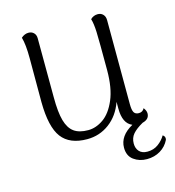

<svg xmlns="http://www.w3.org/2000/svg" viewBox="-103 -605 787 862"><g transform="rotate(-15 290.0 -174.0)"><path d="M579 107Q565 136 537.5 152.5Q510 169 475 169Q440 169 414 150Q388 131 388 93Q388 38 451 3Q409 -14 409 -84V-115Q388 -55 342.5 -21Q297 13 239 13Q158 13 121 -36Q84 -85 83 -201V-404Q83 -469 73 -503Q89 -517 107 -517Q122 -517 131.5 -507.5Q141 -498 141 -482L142 -207Q142 -138 153 -99Q164 -60 188 -42.5Q212 -25 254 -25Q290 -25 324.5 -49Q359 -73 382 -126.5Q405 -180 405 -264Q405 -402 403.5 -441Q402 -480 395 -503Q409 -517 429 -517Q444 -517 453.5 -507Q463 -497 463 -480L464 -90Q464 -62 470.5 -51Q477 -40 493 -40Q511 -40 519 -56Q530 -42 530 -29Q530 -2 498 6Q466 24 450.5 42Q435 60 435 86Q435 109 448 123Q461 137 486 137Q515 137 536.5 121Q558 105 570 84Q583 92 579 107Z"/></g></svg>

Font: Arima Madurai Light
Style: Regular
Weight: 300
Designer: Joana Correia and Natanael Gama
Foundry: NDISCOVER
Version: Version 1.019